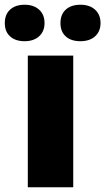

<svg xmlns="http://www.w3.org/2000/svg" viewBox="-50 -787 442 807"><path d="M257.8 0H66.9V-553.2H257.8ZM-29.8 -689.9Q-29.8 -726.6 -7.3 -746.8Q15.1 -767.1 53.2 -767.1Q91.8 -767.1 114.5 -746.3Q137.2 -725.6 137.2 -689.9Q137.2 -655.3 114.5 -634.5Q91.8 -613.8 53.2 -613.8Q15.1 -613.8 -7.3 -633.8Q-29.8 -653.8 -29.8 -689.9ZM204.1 -689.9Q204.1 -726.6 226.6 -746.8Q249 -767.1 288.1 -767.1Q327.1 -767.1 349.9 -746.1Q372.6 -725.1 372.6 -689.9Q372.6 -655.3 349.9 -634.5Q327.1 -613.8 288.1 -613.8Q248.5 -613.8 226.3 -634Q204.1 -654.3 204.1 -689.9Z"/></svg>

Font: Open Sans ExtBd
Style: Bold
Weight: 800
Foundry: Ascender Corporation
Version: Version 1.10